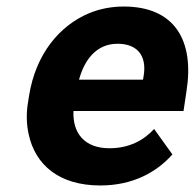

<svg xmlns="http://www.w3.org/2000/svg" viewBox="-20 -558 596 588"><path d="M66 -246C60 -211 61 -177 68 -146C88 -54 160 10 287 10C385 10 458 -29 508 -85L452 -163C419 -127 374 -104 315 -104C239 -104 202 -150 205 -218H542L551 -278C576 -434 515 -538 359 -538C321 -538 286 -531 254 -518C160 -479 89 -390 69 -265ZM222 -314C238 -373 274 -424 340 -424C401 -424 430 -387 420 -326L418 -314Z"/></svg>

Font: Asimov Pro
Style: BdObl
Weight: 700
Designer: Google
Version: Version 2.000980; 2014